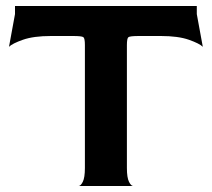

<svg xmlns="http://www.w3.org/2000/svg" viewBox="-20 -620 706 640"><path d="M242 0Q249 0 256 -14Q263 -28 263 -60V-470Q263 -492 258 -496Q253 -500 223 -500H150Q92 -500 56.5 -487.5Q21 -475 10 -464L30 -573V-600H636V-573L656 -464Q645 -475 609.5 -487.5Q574 -500 516 -500H444Q413 -500 408 -496Q403 -492 403 -470V-60Q403 -28 410 -14Q417 0 424 0Z"/></svg>

Font: Red Rose SemiBold
Style: Regular
Weight: 600
Designer: Jaikishan Patel
Version: Version 2.000